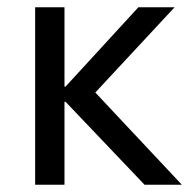

<svg xmlns="http://www.w3.org/2000/svg" viewBox="-20 -510 522 530"><path d="M77 0V-490H158V-271H161L362 -490H462L223 -233L225 -274L482 0H379L161 -229H158V0Z"/></svg>

Font: Nunito Sans 10pt SemiCondensed
Style: Regular
Weight: 400
Width: 4
Designer: Vernon Adams
Foundry: Vernon Adams
Version: Version 3.101;gftools[0.9.27]